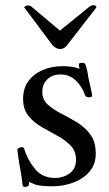

<svg xmlns="http://www.w3.org/2000/svg" viewBox="-20 -705 422 740"><path d="M287 -440Q282 -457 285 -460Q288 -463 294 -463Q302 -463 305.5 -461Q309 -459 312 -448Q317 -432 318.5 -419.5Q320 -407 323 -395Q326 -382 328.5 -371.5Q331 -361 335 -339Q337 -330 322 -330Q318 -330 314 -331.5Q310 -333 308 -338Q295 -374 271 -396Q247 -418 213 -418Q181 -418 162 -399Q143 -380 143 -351Q143 -321 164 -302Q185 -283 215.5 -267.5Q246 -252 276.5 -233.5Q307 -215 328 -187Q349 -159 349 -113Q349 -71 324.5 -43Q300 -15 261.5 -1Q223 13 182 13Q130 13 111 4.5Q92 -4 92 -4Q92 7 90.5 10Q89 13 80 15Q76 16 72 15Q68 14 67 7Q63 -28 57.5 -56.5Q52 -85 47 -126Q46 -134 58.5 -137Q71 -140 73 -132Q87 -87 115.5 -53Q144 -19 193 -19Q223 -19 248 -36.5Q273 -54 273 -89Q273 -122 252.5 -143.5Q232 -165 201.5 -181.5Q171 -198 140.5 -215.5Q110 -233 89.5 -258.5Q69 -284 69 -324Q69 -365 90 -393Q111 -421 145.5 -435.5Q180 -450 222 -450Q240 -450 257 -447.5Q274 -445 287 -440ZM211 -587 322 -677Q331 -685 341 -685Q349 -685 352 -677L238 -530Q227 -516 212 -516Q197 -516 183 -530L73 -677Q73 -677 76.5 -680.5Q80 -684 87 -684Q91 -684 95 -683Q99 -682 104 -677Z"/></svg>

Font: Sedan
Style: Regular
Weight: 400
Designer: Sebastian Salazar
Foundry: Sebastian Salazar
Version: Version 1.100; ttfautohint (v1.8.4.7-5d5b)